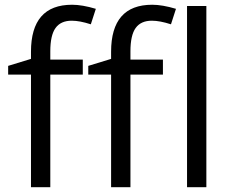

<svg xmlns="http://www.w3.org/2000/svg" viewBox="-20 -785 972 805"><path d="M663.1 -472.2H526.9V0H445.8V-472.2H350.1V-508.8L445.8 -538.1V-567.9Q445.8 -765.1 618.2 -765.1Q660.6 -765.1 717.8 -748L696.8 -683.1Q649.9 -698.2 616.7 -698.2Q570.8 -698.2 548.8 -667.7Q526.9 -637.2 526.9 -569.8V-535.2H663.1ZM327.1 -472.2H190.9V0H109.9V-472.2H14.2V-508.8L109.9 -538.1V-567.9Q109.9 -765.1 282.2 -765.1Q324.7 -765.1 381.8 -748L360.8 -683.1Q314 -698.2 280.8 -698.2Q234.9 -698.2 212.9 -667.7Q190.9 -637.2 190.9 -569.8V-535.2H327.1ZM845.2 0H764.2V-759.8H845.2Z"/></svg>

Font: f0_51640 
Style: Regular
Weight: 400
Foundry: Ascender Corporation
Version: Version 1.10